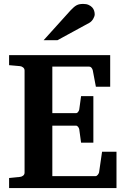

<svg xmlns="http://www.w3.org/2000/svg" viewBox="-20 -949 638 969"><path d="M25.9 0V-50.8L81.1 -56.2Q89.8 -57.1 96.9 -62.7Q104 -68.4 104 -78.1V-592.8Q104 -602.5 96.9 -608.4Q89.8 -614.3 81.1 -615.2L25.9 -620.1V-670.9H536.1V-511.2H463.9L448.2 -594.2Q446.3 -601.6 441.7 -607.2Q437 -612.8 430.2 -612.8H244.1V-377.9H362.8Q369.6 -377.9 374.3 -384.3Q378.9 -390.6 379.9 -396L389.2 -463.9H451.2V-229H389.2L379.9 -296.9Q378.9 -302.2 374.3 -308.6Q369.6 -314.9 362.8 -314.9H244.1V-60.1H461.9Q468.3 -60.1 473.6 -66.9Q479 -73.7 480 -79.1L495.1 -183.1H567.9V0ZM458 -876.5Q458 -871.6 455.8 -865.5Q453.6 -859.4 450.2 -853.5Q446.8 -847.7 441.9 -842.5Q437 -837.4 432.1 -834.5L270 -746.1H200.2L336.9 -897.5Q345.7 -906.7 352.8 -912.8Q359.9 -918.9 366.9 -922.6Q374 -926.3 381.8 -927.7Q389.6 -929.2 399.9 -929.2Q416 -929.2 427 -924.3Q438 -919.4 445.1 -911.9Q452.1 -904.3 455.1 -894.8Q458 -885.3 458 -876.5Z"/></svg>

Font: Charis SIL Eur
Style: Bold
Weight: 700
Foundry: SIL International
Version: Version 5.000